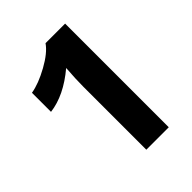

<svg xmlns="http://www.w3.org/2000/svg" viewBox="-131 -792 520 520"><g transform="rotate(-45 129.5 -531.5)"><path d="M209 -730V-333H123V-574Q123 -604 126 -643Q69 -595 13 -588V-661Q43 -666 81 -687Q119 -708 134 -730Z"/></g></svg>

Font: Work Sans Medium
Style: Regular
Weight: 500
Designer: Wei Huang
Foundry: Wei Huang
Version: Version 1.500